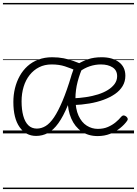

<svg xmlns="http://www.w3.org/2000/svg" viewBox="-20 -909 933 1308"><path d="M71 -214Q71 -263 82 -308Q93 -353 114.5 -391.5Q136 -430 167.5 -458.5Q199 -487 241.5 -503Q284 -519 335 -519Q378 -519 413.5 -512Q449 -505 482 -493Q515 -481 550 -466Q524 -410 509 -353Q494 -296 494 -238Q494 -167 515 -121Q536 -75 571 -53Q606 -31 646 -31Q685 -31 715 -44Q745 -57 768 -76Q791 -95 807 -115Q815 -123 823 -122.5Q831 -122 839 -116Q847 -110 849.5 -102Q852 -94 846 -86Q828 -60 798 -36Q768 -12 729.5 3Q691 18 645 18Q582 18 536 -13.5Q490 -45 465.5 -101.5Q441 -158 441 -229Q441 -280 448.5 -322Q456 -364 467.5 -399Q479 -434 491 -461L508 -424Q462 -444 422.5 -457Q383 -470 332 -470Q284 -470 246.5 -451Q209 -432 182 -398Q155 -364 141 -318Q127 -272 127 -218Q127 -162 138.5 -120Q150 -78 173 -55.5Q196 -33 231 -33Q262 -33 291 -50.5Q320 -68 348 -109.5Q376 -151 405.5 -220.5Q435 -290 466 -393L506 -382Q474 -269 442.5 -192.5Q411 -116 377.5 -69.5Q344 -23 306.5 -3Q269 17 226 17Q156 17 113.5 -43Q71 -103 71 -214ZM834 -393Q834 -354 815.5 -323Q797 -292 764 -269Q731 -246 686.5 -229.5Q642 -213 589 -204Q536 -195 478 -193V-239Q523 -241 566.5 -247.5Q610 -254 648 -266Q686 -278 715 -296Q744 -314 761 -337.5Q778 -361 778 -390Q778 -430 747 -450Q716 -470 667 -470Q629 -470 591.5 -457.5Q554 -445 521 -420L500 -467Q540 -492 580 -505.5Q620 -519 672 -519Q746 -519 790 -486Q834 -453 834 -393ZM0 369H893V379H0ZM0 -20H893V0H0ZM0 -505H893V-500H0ZM0 -889H893V-879H0Z"/></svg>

Font: Playwrite HR Lijeva Guides
Style: Regular
Weight: 400
Designer: Veronika Burian, José Scaglione
Foundry: TypeTogether
Version: Version 1.003